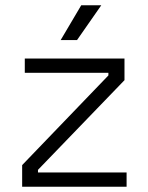

<svg xmlns="http://www.w3.org/2000/svg" viewBox="-20 -708 562 728"><path d="M460 0H64V-82L391 -422V-432H74V-486H452V-404L124 -64V-54H460ZM272 -556H210L288 -688H364Z"/></svg>

Font: Space Grotesk Variable Light
Style: Regular
Weight: 300
Designer: Florian Karsten
Foundry: Florian Karsten
Version: Version 2.000